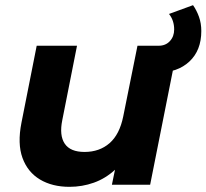

<svg xmlns="http://www.w3.org/2000/svg" viewBox="-20 -715 799 743"><path d="M249 8Q182 8 134.5 -20.5Q87 -49 67 -104Q47 -159 63 -240L122 -538H278L221 -250Q209 -191 230.5 -159Q252 -127 307 -127Q365 -127 404 -161Q443 -195 457 -265L512 -538H668L561 0H413L425 -58Q388 -24 343 -8Q298 8 249 8ZM567 -434V-538H594Q621 -538 637.5 -556Q654 -574 654 -601Q654 -636 634 -661L727 -695Q741 -675 750 -650Q759 -625 759 -595Q759 -520 713 -477Q667 -434 590 -434Z"/></svg>

Font: Montserrat
Style: Bold Italic
Weight: 700
Italic angle: -11.3°
Designer: Julieta Ulanovsky
Foundry: Julieta Ulanovsky
Version: Version 9.000; ttfautohint (v1.8.4.7-5d5b)